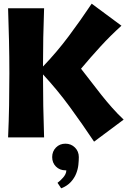

<svg xmlns="http://www.w3.org/2000/svg" viewBox="-20 -748 713 1045"><path d="M214 -343Q214 -171 220 0H24Q28 -88 29.5 -175Q31 -262 31 -350Q31 -439 29 -527Q27 -615 24 -703H220Q214 -544 214 -386Q289 -464 354 -551Q419 -638 479 -728L641 -608Q581 -554 527 -495Q473 -436 421 -374Q449 -339 476.5 -302.5Q504 -266 532 -231Q560 -196 590 -162Q620 -128 653 -97L492 23Q428 -73 360 -166Q292 -259 214 -343ZM293 247Q300 242 308 234.5Q316 227 323.5 218.5Q331 210 336 200Q341 190 341 179H336Q305 179 284.5 158.5Q264 138 264 107Q264 76 284.5 55Q305 34 336 34Q367 34 388 55Q409 76 409 107Q409 126 406.5 149.5Q404 173 394.5 197Q385 221 365.5 242.5Q346 264 313 277Z"/></svg>

Font: CAT Rhythmus
Style: Regular
Weight: 400
Designer: Peter Wiegel nach alter Vorlage
Foundry: Peter Wiegel
Version: 1.000